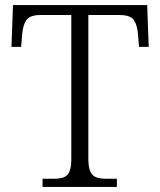

<svg xmlns="http://www.w3.org/2000/svg" viewBox="-20 -734 630 754"><path d="M147 0V-32H189Q213 -32 228.5 -37Q244 -42 252 -58.5Q260 -75 260 -109V-675H139Q98 -675 84 -655.5Q70 -636 67 -599L63 -550H25L31 -714H558L564 -550H526L522 -599Q519 -636 505.5 -655.5Q492 -675 449 -675H327V-111Q327 -77 335 -60Q343 -43 358.5 -37.5Q374 -32 398 -32H439V0Z"/></svg>

Font: Noto Serif Khmer Light
Style: Regular
Weight: 300
Version: Version 2.003